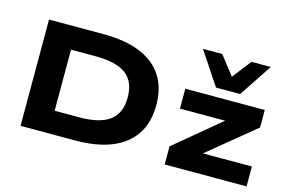

<svg xmlns="http://www.w3.org/2000/svg" viewBox="-97 -1005 1850 1230"><g transform="rotate(15 828.0 -389.5)"><path d="M111 0V-705H472Q617 -705 716 -664.5Q815 -624 866 -545.5Q917 -467 917 -353Q917 -239 865.5 -160Q814 -81 715 -40.5Q616 0 472 0ZM297 -150H460Q596 -150 661.5 -199Q727 -248 727 -353Q727 -458 662 -506.5Q597 -555 460 -555H297ZM1067 0V-120L1426 -419L1425 -371H1069V-503H1596V-387L1233 -89L1235 -132H1610V0ZM1257 -561 1112 -779H1240L1337 -654L1434 -779H1562L1417 -561Z"/></g></svg>

Font: Nunito Sans 7pt Expanded ExtraBold
Style: Regular
Weight: 800
Width: 7
Designer: Vernon Adams
Foundry: Vernon Adams
Version: Version 3.101;gftools[0.9.27]